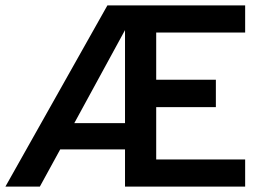

<svg xmlns="http://www.w3.org/2000/svg" viewBox="-20 -688 961 708"><path d="M0 0 376 -668H884V-568H556V-394H776V-293H556V-100H884V0H441V-137H202L127 0ZM254 -234H441V-577Z"/></svg>

Font: Atkinson Hyperlegible Next Medium
Style: Regular
Weight: 500
Designer: Elliott Scott, Megan Eiswerth, Linus Boman, Theodore Petrosky, Letters from Sweden
Foundry: Applied Design Works, Letters from Sweden
Version: Version 2.001